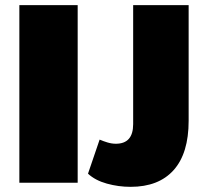

<svg xmlns="http://www.w3.org/2000/svg" viewBox="-20 -708 802 744"><path d="M55 0V-688H281V0ZM486 16Q439 16 394 3.5Q349 -9 321 -35L366 -167Q380 -161 396.5 -156Q413 -151 429 -151Q496 -151 496 -227V-688H711V-240Q711 -114 653 -49Q595 16 486 16Z"/></svg>

Font: Paytone One
Style: Regular
Weight: 400
Designer: Vernon Adams
Foundry: Vernon Adams
Version: Version 1.002; ttfautohint (v1.8.4.7-5d5b);gftools[0.9.23]